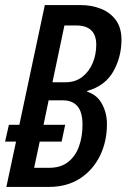

<svg xmlns="http://www.w3.org/2000/svg" viewBox="-26 -734 497 754"><path d="M-1 0 37 -178H-6L9 -244H50L150 -714H292Q334 -714 370.5 -699.5Q407 -685 429 -655Q451 -625 451 -578Q451 -510 419 -453.5Q387 -397 317 -377L316 -374Q355 -362 374.5 -326Q394 -290 394 -247Q394 -178 366.5 -122Q339 -66 288 -33Q237 0 167 0ZM232 -411Q270 -411 297 -432Q324 -453 338 -486.5Q352 -520 352 -558Q352 -634 273 -634H227L180 -411ZM167 -75Q212 -75 241 -97.5Q270 -120 284 -158.5Q298 -197 298 -244Q298 -294 278 -317Q258 -340 221 -340H165L145 -244H230L216 -178H130L108 -75Z"/></svg>

Font: Noto Sans ExtraCondensed Medium
Style: Italic
Weight: 500
Width: 2
Italic angle: -12°
Designer: Monotype Design Team
Foundry: Monotype Imaging Inc.
Version: Version 2.013; ttfautohint (v1.8.4.7-5d5b)